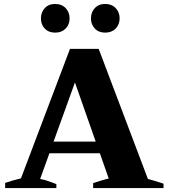

<svg xmlns="http://www.w3.org/2000/svg" viewBox="-20 -951 853 971"><path d="M187 -858Q187 -889 206.5 -910Q226 -931 259 -931Q292 -931 312 -910Q332 -889 332 -858Q332 -827 312 -806.5Q292 -786 259 -786Q226 -786 206.5 -806.5Q187 -827 187 -858ZM440 -858Q440 -889 459.5 -910Q479 -931 512 -931Q545 -931 565 -910Q585 -889 585 -858Q585 -827 565 -806.5Q545 -786 512 -786Q479 -786 459.5 -806.5Q440 -827 440 -858ZM807 -22V0H451V-25Q508 -44 530 -48L485 -176H230L183 -46Q207 -42 233 -32Q259 -22 265 -20V0H6V-26Q48 -40 86 -49L334 -704H479L728 -46Q767 -36 807 -22ZM464 -235 359 -534 251 -235Z"/></svg>

Font: Trirong Black
Style: Regular
Weight: 900
Designer: Katatrad Team
Foundry: CadsonDemak
Version: Version 1.001